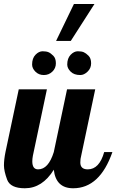

<svg xmlns="http://www.w3.org/2000/svg" viewBox="-28 -957 595 982"><path d="M258.8 -747.6 350.1 -936.5H455.1L334 -747.6ZM382.8 -573.2Q350.6 -573.2 333.3 -590.6Q315.9 -607.9 315.9 -627Q315.9 -658.7 333.3 -676.8Q350.6 -694.8 370.1 -694.8Q389.2 -694.8 400.4 -689.9Q411.6 -685.1 424.8 -671.9Q438 -658.7 438 -633.3Q438 -607.9 419.9 -590.6Q401.9 -573.2 382.8 -573.2ZM196.3 -573.2Q170.4 -573.2 153.3 -590.3Q136.2 -607.4 136.2 -627Q136.2 -659.2 153.6 -677Q170.9 -694.8 189.9 -694.8Q209 -694.8 220.2 -689.9Q231.4 -685.1 244.6 -671.9Q257.8 -658.7 257.8 -633.3Q257.8 -607.9 239.7 -590.6Q221.7 -573.2 196.3 -573.2ZM420.9 -90.8Q480 -90.8 504.9 -179.2H546.9Q482.4 5.9 346.2 5.9Q257.8 5.9 247.1 -88.9Q188.5 5.9 99.1 5.9Q24.9 5.9 8.5 -38.1Q-7.8 -82 -7.8 -111.3Q-7.8 -140.6 0 -179.2L67.9 -500H211.9L140.1 -160.2Q137.2 -144.5 137.2 -131.8Q137.2 -90.8 167 -90.8Q219.7 -90.8 247.1 -179.2L314.9 -500H459L387.2 -160.2Q382.8 -145 382.8 -126Q382.8 -90.8 420.9 -90.8Z"/></svg>

Font: Lobster-Regular
Style: Regular
Weight: 400
Designer: Pablo Impallari
Foundry: Pablo Impallari
Version: Version 1.007; ttfautohint (v1.1) -l 8 -r 50 -G 50 -x 14 -D 